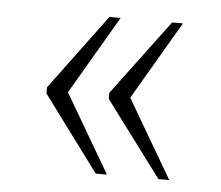

<svg xmlns="http://www.w3.org/2000/svg" viewBox="-37 -491 509 442"><g transform="rotate(5 218.0 -270.0)"><path d="M344 -89H369L263 -270L369 -451H344L214 -277V-263ZM199 -89H225L119 -270L225 -451H199L70 -277V-263Z"/></g></svg>

Font: Noto Serif Bengali SemiCondensed ExtraLight
Style: Regular
Weight: 200
Width: 4
Designer: Juan Bruce, Universal Thirst, Indian Type Foundry and the Monotype Design Team.
Foundry: Monotype Imaging Inc.
Version: Version 2.003